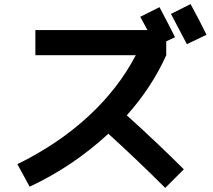

<svg xmlns="http://www.w3.org/2000/svg" viewBox="-20 -870 1040 939"><path d="M153 -600V-723H701Q677 -767 666 -788L760 -835Q801 -758 836 -688L793 -668V-600Q722 -442 600 -306Q750 -171 879 -42L788 49Q652 -87 510 -216Q337 -56 125 43L65 -67Q266 -166 413 -302Q560 -438 644 -600ZM990 -700 894 -654Q840 -758 816 -802L912 -850Q958 -766 990 -700Z"/></svg>

Font: Mplus 1p Bold
Style: Bold
Weight: 700
Version: Version 1.061